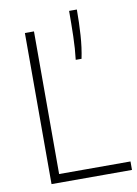

<svg xmlns="http://www.w3.org/2000/svg" viewBox="-90 -867 663 926"><g transform="rotate(-10 242.0 -404.0)"><path d="M86 0V-740H130.5V-41.5H480V0ZM305 -570Q311.5 -623 313 -684.2Q314.5 -745.5 314.5 -808H352.5Q352.5 -743.5 348.5 -683Q344.5 -622.5 333.5 -570Z"/></g></svg>

Font: Encode Sans SmCnd XLt
Style: Regular
Weight: 200
Width: 4
Designer: Multiple Designers
Foundry: Impallari Type
Version: Version 3.002; ttfautohint (v1.8.3) -l 8 -r 50 -G 200 -x 14 